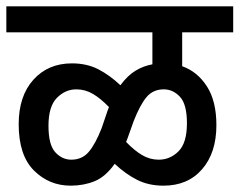

<svg xmlns="http://www.w3.org/2000/svg" viewBox="-20 -642 756 606"><path d="M0 -540V-622H716V-540H555V-433Q603 -416 633 -369.5Q663 -323 663 -247Q663 -160 618 -108Q573 -56 496 -56Q449 -56 412.5 -74.5Q376 -93 342 -125Q313 -84 278.5 -70Q244 -56 203 -56Q135 -56 87 -104Q39 -152 39 -250Q39 -339 85.5 -390.5Q132 -442 207 -442Q254 -442 290 -423.5Q326 -405 360 -373Q383 -404 408 -419Q433 -434 461 -439V-540ZM382 -204Q380 -199 378 -194Q404 -167 428.5 -152.5Q453 -138 481 -138Q517 -138 543.5 -164.5Q570 -191 570 -253Q570 -313 548 -336.5Q526 -360 497 -360Q463 -360 442.5 -335.5Q422 -311 402 -260ZM133 -245Q133 -185 154.5 -161.5Q176 -138 205 -138Q239 -138 260 -162.5Q281 -187 301 -238L320 -294Q322 -299 324 -304Q298 -331 273.5 -345.5Q249 -360 221 -360Q186 -360 159.5 -333Q133 -306 133 -245Z"/></svg>

Font: Noto Sans SemiCondensed Medium
Style: Italic
Weight: 500
Width: 4
Italic angle: -12°
Designer: Monotype Design Team
Foundry: Monotype Imaging Inc.
Version: Version 2.013; ttfautohint (v1.8.4.7-5d5b)